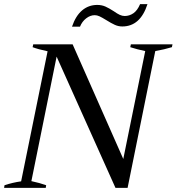

<svg xmlns="http://www.w3.org/2000/svg" viewBox="-23 -916 861 936"><path d="M451 -892Q473 -892 491 -884Q509 -876 532 -861Q549 -849 561 -843.5Q573 -838 585 -838Q608 -838 627.5 -851.5Q647 -865 660 -896H696Q661 -787 573 -787Q554 -787 536.5 -795Q519 -803 495 -818Q474 -831 462 -836.5Q450 -842 439 -842Q417 -842 397 -826.5Q377 -811 367 -786H328Q346 -839 377.5 -865.5Q409 -892 451 -892ZM-1 -13Q38 -26 80 -32L209 -666Q162 -676 136 -686L139 -700H331L578 -141L685 -667Q646 -675 612 -686L615 -700H818L815 -686Q779 -675 734 -667L599 0H540L253 -640L130 -33Q172 -24 202 -13L200 0H-3Z"/></svg>

Font: Trirong Medium
Style: Italic
Weight: 500
Italic angle: -12°
Designer: Katatrad Team
Foundry: CadsonDemak
Version: Version 1.001